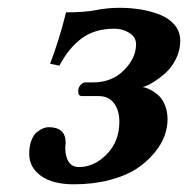

<svg xmlns="http://www.w3.org/2000/svg" viewBox="-20 -462 484 494"><path d="M148.9 -95.2Q148.9 -92.8 148.4 -88.6Q147.9 -84.5 147.9 -82Q147.9 -59.1 156.7 -45.7Q165.5 -32.2 183.1 -32.2Q222.7 -32.2 254.9 -65.4Q287.1 -98.6 287.1 -148.9Q287.1 -177.7 273.4 -196.3Q259.8 -214.8 233.9 -214.8H190.9Q181.2 -214.8 181.2 -227.1Q181.2 -236.3 187 -243.2Q192.9 -250 199.2 -250H219.2Q268.1 -250 299.1 -281.5Q330.1 -313 330.1 -348.1Q330.1 -366.7 312.7 -377.4Q295.4 -388.2 274.9 -388.2Q223.6 -388.2 190.2 -363.3Q156.7 -338.4 132.8 -293L108.9 -297.9Q133.3 -362.3 149.9 -430.2Q197.8 -430.2 226.8 -436Q255.9 -441.9 288.1 -441.9Q315.9 -441.9 341.6 -437.7Q367.2 -433.6 391.1 -424.3Q415 -415 429.4 -397.7Q443.8 -380.4 443.8 -356.9Q443.8 -333 432.9 -310.8Q421.9 -288.6 405.8 -274.2Q389.6 -259.8 374.3 -250.5Q358.9 -241.2 347.2 -237.8Q355.5 -236.8 365.5 -231.9Q375.5 -227.1 386.2 -218Q397 -209 404.1 -192.1Q411.1 -175.3 411.1 -154.8Q411.1 -133.8 403.1 -111.8Q395 -89.8 376.2 -67.4Q357.4 -44.9 330.6 -27.3Q303.7 -9.8 262 1.2Q220.2 12.2 169.9 12.2Q115.7 12.2 85.4 -9.5Q55.2 -31.2 55.2 -65.9Q55.2 -85.9 60.8 -100.6Q66.4 -115.2 75 -122.1Q83.5 -128.9 91.1 -131.8Q98.6 -134.8 105 -134.8Q148.9 -134.8 148.9 -95.2Z"/></svg>

Font: Common Serif
Style: Bold Italic
Weight: 700
Italic angle: -12°
Designer: Philipp H. Poll, Khaled Hosny
Foundry: Stefan Peev, Context Ltd.
Version: Version 1.026